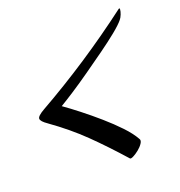

<svg xmlns="http://www.w3.org/2000/svg" viewBox="-107 -670 692 739"><g transform="rotate(-20 239.5 -300.0)"><path d="M302 -22Q238 -94 181 -149.5Q124 -205 51 -257Q26 -274 26 -285Q26 -296 56 -313Q263 -430 457 -577Q463 -582 462.5 -574Q462 -566 457.5 -554.5Q453 -543 447 -536Q435 -521 405.5 -497Q376 -473 337 -445Q298 -417 257.5 -388.5Q217 -360 181.5 -337Q146 -314 124 -301Q151 -282 185.5 -255Q220 -228 255 -197.5Q290 -167 318.5 -137Q347 -107 362 -80Q367 -73 359.5 -61.5Q352 -50 339.5 -40Q327 -30 316 -24.5Q305 -19 302 -22Z"/></g></svg>

Font: Playball
Style: Regular
Weight: 400
Designer: Robert E. Leuschke
Foundry: Robert E. Leuschke
Version: Version 1.010